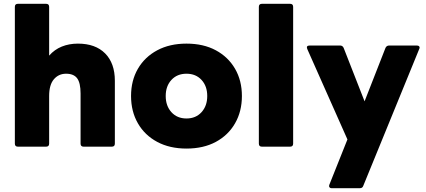

<svg xmlns="http://www.w3.org/2000/svg" viewBox="-20 -770 2237 1008"><path d="M74 0Q58 0 58 -16V-734Q58 -750 74 -750H222Q238 -750 238 -734V-478Q266 -510 304.5 -525.5Q343 -541 389 -541Q481 -541 532 -489.5Q583 -438 583 -346V-16Q583 0 567 0H419Q403 0 403 -16V-279Q403 -335 385 -359Q367 -383 327 -383Q288 -383 263 -354Q238 -325 238 -266V-16Q238 0 222 0Z M959 10Q871 10 805.5 -25Q740 -60 704 -122.5Q668 -185 668 -266Q668 -347 704 -409Q740 -471 805.5 -506Q871 -541 959 -541Q1048 -541 1113 -506Q1178 -471 1214 -409Q1250 -347 1250 -266Q1250 -185 1214 -122.5Q1178 -60 1113 -25Q1048 10 959 10ZM959 -148Q1008 -148 1038 -181Q1068 -214 1068 -266Q1068 -318 1038 -350.5Q1008 -383 959 -383Q910 -383 880 -350.5Q850 -318 850 -266Q850 -214 880 -181Q910 -148 959 -148Z M1355 0Q1339 0 1339 -16V-734Q1339 -750 1355 -750H1503Q1519 -750 1519 -734V-16Q1519 0 1503 0Z M1721 218Q1713 218 1709.5 212.5Q1706 207 1709 200L1804 -38L1593 -513Q1586 -531 1606 -531H1766Q1778 -531 1784 -519L1894 -238L2004 -519Q2010 -531 2023 -531H2169Q2177 -531 2181 -526Q2185 -521 2181 -513L1887 206Q1883 218 1869 218Z"/></svg>

Font: LINE Seed Sans App ExtraBold
Style: Regular
Weight: 800
Designer: LINE VX Design & Dalton Maag Ltd & Sandoll Inc
Foundry: Dalton Maag Ltd
Version: Version 1.003